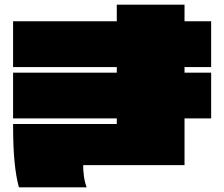

<svg xmlns="http://www.w3.org/2000/svg" viewBox="-20 -757 960 822"><path d="M61 45Q49 2 42.5 -62Q36 -126 36 -226H480V-250H36V-446H480V-470H36V-666H480V-737H770V-666H884V-470H770V-446H884V-250H770V-50H336Q336 -26 339.5 -1Q343 24 351 45Z"/></svg>

Font: ChangwonDangamAsac Bold
Style: Regular
Weight: 700
Designer: Choi Chi-young, Lee Youngbeen, Kim Jungjin, Yoon Jihee, Han Dohee
Foundry: YoonDesign Inc.
Version: Version 1.010;Build 20210623